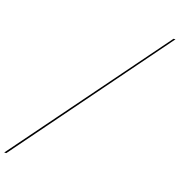

<svg xmlns="http://www.w3.org/2000/svg" viewBox="-158 -960 1064 1138"><g transform="rotate(15 374.5 -391.5)"><path d="M-29 64 766 -847H778L-16 64Z"/></g></svg>

Font: Ballet 24pt
Style: Regular
Weight: 400
Designer: Maximiliano R. Sproviero
Foundry: Omnibus-Type
Version: Version 1.100